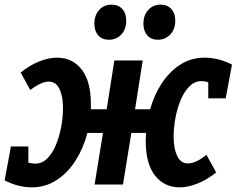

<svg xmlns="http://www.w3.org/2000/svg" viewBox="-37 -794 1018 826"><path d="M100 12Q73 12 43.5 5Q14 -2 -17 -18L10 -164H85V-94Q94 -92 101.5 -91Q109 -90 115 -90Q143 -90 165.5 -111.5Q188 -133 203 -169Q218 -205 226 -247Q234 -289 234 -329Q234 -379 219 -411Q204 -443 172 -443Q156 -443 136 -433.5Q116 -424 93 -407L52 -482Q93 -515 133.5 -530.5Q174 -546 208 -546Q274 -546 314 -495.5Q354 -445 354 -346Q354 -335 354 -324H422L455 -534H577L544 -324H609Q626 -386 659.5 -436.5Q693 -487 739.5 -516.5Q786 -546 844 -546Q871 -546 900.5 -539Q930 -532 961 -516L934 -371H859V-440Q850 -443 842.5 -444Q835 -445 829 -445Q801 -445 778.5 -423Q756 -401 741 -365.5Q726 -330 718 -288Q710 -246 710 -205Q710 -156 725 -123.5Q740 -91 772 -91Q806 -91 851 -128L893 -52Q851 -19 810.5 -3.5Q770 12 736 12Q670 12 630 -38.5Q590 -89 590 -188Q590 -205 591 -222H528L492 0H370L406 -222H339Q322 -157 288.5 -104Q255 -51 207 -19.5Q159 12 100 12ZM431 -623Q402 -623 385.5 -642Q369 -661 369 -692Q369 -728 389.5 -751Q410 -774 443 -774Q472 -774 489 -755.5Q506 -737 506 -705Q506 -668 485 -645.5Q464 -623 431 -623ZM642 -623Q613 -623 596.5 -642Q580 -661 580 -692Q580 -728 600.5 -751Q621 -774 654 -774Q683 -774 700 -755.5Q717 -737 717 -705Q717 -668 695.5 -645.5Q674 -623 642 -623Z"/></svg>

Font: Bitter
Style: Bold Italic
Weight: 700
Italic angle: -9°
Designer: Sol Matas, and Bitter project Authors
Foundry: Sol Matas
Version: Version 2.001